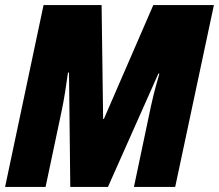

<svg xmlns="http://www.w3.org/2000/svg" viewBox="-20 -734 860 754"><path d="M0 0H159L222 -298C231 -340 239 -391 247 -449H251L256 0H404L602 -445H606C598 -417 587 -381 573 -318L506 0H668L820 -714H582L388 -267H385L379 -714H151Z"/></svg>

Font: Noto Sans Condensed Black
Style: Italic
Weight: 900
Width: 3
Italic angle: -12°
Designer: Monotype Design Team
Foundry: Monotype Imaging Inc.
Version: Version 2.013